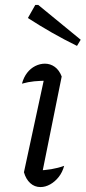

<svg xmlns="http://www.w3.org/2000/svg" viewBox="-20 -751 347 778"><path d="M146 -25 131 -60Q161 -61 188 -65.5Q215 -70 240 -79Q233 -53 218 -34Q203 -15 183.5 -4Q164 7 144 7Q120 7 102.5 -9Q85 -25 77 -53L165 -461L178 -424Q143 -424 118.5 -421.5Q94 -419 69 -412Q76 -438 90 -456Q104 -474 123 -483.5Q142 -493 162 -493Q184 -493 202 -480Q220 -467 230 -441ZM292 -565Q239 -591 190 -619Q141 -647 93 -678L123 -731H135L307 -590Z"/></svg>

Font: Piazzolla Thin
Style: Italic
Weight: 400
Italic angle: -11.3°
Version: Version 2.005